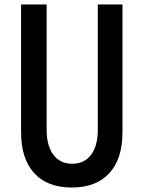

<svg xmlns="http://www.w3.org/2000/svg" viewBox="-20 -820 640 856"><path d="M74 -800H188V-240Q188 -170 218 -130Q248 -90 302 -90Q356 -90 386 -130Q416 -170 416 -240V-800H526V-230Q526 -112 467.5 -48Q409 16 300 16Q191 16 132.5 -48Q74 -112 74 -230Z"/></svg>

Font: Martian Mono Condensed
Style: Regular
Weight: 400
Width: 3
Designer: Roman Shamin
Foundry: Evil Martians
Version: Version 1.000